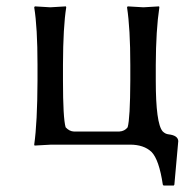

<svg xmlns="http://www.w3.org/2000/svg" viewBox="-20 -452 611 600"><path d="M466.8 -200.2Q466.8 -66.4 488.3 -41.5Q496.6 -33.2 506.8 -32.2Q536.1 -28.8 537.1 -11.2L524.9 125L522.9 127.9H491.2L488.8 125Q477.1 46.9 453.6 22.9Q429.7 0 386.2 0H140.1L87.9 2.9L86.9 0Q96.7 -68.4 97.2 -200.2V-250Q97.2 -366.2 86.9 -429.2L88.9 -432.1Q90.8 -432.1 137.2 -429.2L186 -432.1L187 -429.2Q177.2 -368.2 176.8 -250V-200.2Q176.8 -82.5 185.1 -54.2Q196.8 -41.5 210.9 -41H353Q369.6 -42 378.9 -54.2Q386.7 -81.5 387.2 -200.2V-249Q387.2 -362.3 377 -429.2L378.9 -432.1Q380.9 -432.1 428.2 -429.2L477.1 -432.1L478 -429.2Q467.3 -358.9 466.8 -249Z"/></svg>

Font: Linux Biolinum O
Style: Regular
Weight: 400
Designer: Philipp H. Poll
Foundry: Philipp H. Poll
Version: Version 1.0.4